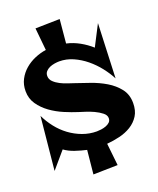

<svg xmlns="http://www.w3.org/2000/svg" viewBox="-155 -823 856 1041"><g transform="rotate(-20 273.0 -303.0)"><path d="M536.1 -167Q536.1 -123 517.6 -93.8Q499 -64.5 468.8 -45.9Q438.5 -27.3 401.4 -18.6Q364.3 -9.8 328.1 -6.8Q331.1 25.4 335 57.6Q338.9 89.8 341.8 121.1L201.2 124Q204.1 89.8 208 55.7Q211.9 21.5 214.8 -12.7Q183.6 -19.5 149.9 -30.8Q116.2 -42 90.8 -60.5L9.8 34.2L40 -272.5Q57.6 -235.4 84 -201.7Q110.4 -168 144 -143.1Q177.7 -118.2 217.3 -103.5Q256.8 -88.9 298.8 -88.9Q309.6 -88.9 324.2 -90.8Q338.9 -92.8 352.1 -97.7Q365.2 -102.5 374.5 -111.3Q383.8 -120.1 383.8 -134.8Q383.8 -152.3 365.7 -166.5Q347.7 -180.7 323.7 -191.9Q299.8 -203.1 275.9 -210.4Q252 -217.8 240.2 -221.7Q206.1 -232.4 165.5 -249.5Q125 -266.6 90.3 -291.5Q55.7 -316.4 32.7 -349.6Q9.8 -382.8 9.8 -425.8Q9.8 -462.9 25.4 -492.7Q41 -522.5 66.4 -544.4Q91.8 -566.4 124 -580.1Q156.2 -593.8 189.5 -598.6L176.8 -727.5L317.4 -730.5Q314.5 -696.3 311 -662.1Q307.6 -627.9 304.7 -593.8Q343.8 -585 378.9 -565.4Q414.1 -545.9 443.4 -519.5L504.9 -638.7L492.2 -324.2Q474.6 -358.4 447.8 -392.6Q420.9 -426.8 387.7 -454.1Q354.5 -481.4 315.9 -498.5Q277.3 -515.6 236.3 -515.6Q224.6 -515.6 209 -513.2Q193.4 -510.7 180.2 -504.9Q167 -499 157.7 -488.8Q148.4 -478.5 148.4 -462.9Q148.4 -443.4 163.1 -429.2Q177.7 -415 197.8 -404.8Q217.8 -394.5 239.3 -387.7Q260.7 -380.9 274.4 -376Q311.5 -363.3 356.9 -347.7Q402.3 -332 442.4 -308.1Q482.4 -284.2 509.3 -250Q536.1 -215.8 536.1 -167Z"/></g></svg>

Font: Fontdiner Swanky
Style: Regular
Weight: 400
Designer: Font Diner, Inc
Foundry: Font Diner, Inc
Version: Version 1.001